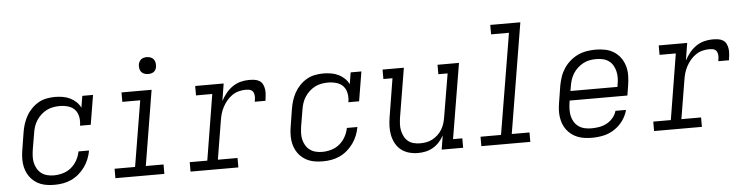

<svg xmlns="http://www.w3.org/2000/svg" viewBox="-45 -951 4591 1176"><g transform="rotate(-5 2250.0 -363.5)"><path d="M250 8Q227 8 205 5Q183 2 163 -6Q143 -14 126 -27.5Q109 -41 97 -58Q85 -75 77.5 -95.5Q70 -116 67.5 -138Q65 -160 66.5 -182.5Q68 -205 72 -228L88 -328Q92 -354 100 -379Q108 -404 121 -427.5Q134 -451 153.5 -471Q173 -491 196.5 -504.5Q220 -518 246.5 -523Q273 -528 298 -528Q322 -528 346 -524Q370 -520 390.5 -510Q411 -500 428 -484Q445 -468 454 -448L466 -520H532L502 -339H436Q441 -365 436.5 -391.5Q432 -418 416 -436.5Q400 -455 374.5 -462.5Q349 -470 323 -470Q303 -470 282.5 -466.5Q262 -463 243 -453.5Q224 -444 207.5 -429Q191 -414 179.5 -396Q168 -378 161.5 -358.5Q155 -339 152 -318L135 -218Q132 -198 131 -177Q130 -156 134.5 -136.5Q139 -117 149 -100Q159 -83 174.5 -71.5Q190 -60 209.5 -55Q229 -50 250 -50Q278 -50 306 -58Q334 -66 356.5 -84.5Q379 -103 393.5 -129Q408 -155 413 -183H478Q473 -156 463 -131Q453 -106 437 -83.5Q421 -61 399.5 -42.5Q378 -24 353 -12.5Q328 -1 302 3.5Q276 8 250 8Z M624 0V-58H750L817 -462H707V-520H892L816 -58H925V0ZM880 -618Q867 -618 855.5 -622.5Q844 -627 837 -636Q830 -645 828 -657.5Q826 -670 828 -683Q830 -691 834.5 -699.5Q839 -708 846.5 -713Q854 -718 862.5 -720Q871 -722 880 -722Q892 -722 903.5 -717.5Q915 -713 922 -704Q929 -695 931 -682.5Q933 -670 931 -657Q930 -649 925.5 -640.5Q921 -632 913.5 -627Q906 -622 897 -620Q888 -618 880 -618Z M1086 0V-58H1194L1260 -462H1160V-520H1335L1318 -414Q1331 -438 1348.5 -460Q1366 -482 1389 -498Q1412 -514 1438 -521Q1464 -528 1490 -528Q1507 -528 1524 -526Q1541 -524 1555 -515.5Q1569 -507 1576 -492Q1583 -477 1585 -460.5Q1587 -444 1585 -426.5Q1583 -409 1581 -392H1515Q1517 -402 1518 -411.5Q1519 -421 1518 -430.5Q1517 -440 1513.5 -448.5Q1510 -457 1502.5 -462Q1495 -467 1485.5 -468.5Q1476 -470 1467 -470Q1445 -470 1423.5 -464.5Q1402 -459 1383 -446Q1364 -433 1349 -415Q1334 -397 1323.5 -377Q1313 -357 1307 -336Q1301 -315 1298 -294L1259 -58H1380V0Z M1900 8Q1877 8 1855 5Q1833 2 1813 -6Q1793 -14 1776 -27.5Q1759 -41 1747 -58Q1735 -75 1727.5 -95.5Q1720 -116 1717.5 -138Q1715 -160 1716.5 -182.5Q1718 -205 1722 -228L1738 -328Q1742 -354 1750 -379Q1758 -404 1771 -427.5Q1784 -451 1803.5 -471Q1823 -491 1846.5 -504.5Q1870 -518 1896.5 -523Q1923 -528 1948 -528Q1972 -528 1996 -524Q2020 -520 2040.5 -510Q2061 -500 2078 -484Q2095 -468 2104 -448L2116 -520H2182L2152 -339H2086Q2091 -365 2086.5 -391.5Q2082 -418 2066 -436.5Q2050 -455 2024.5 -462.5Q1999 -470 1973 -470Q1953 -470 1932.5 -466.5Q1912 -463 1893 -453.5Q1874 -444 1857.5 -429Q1841 -414 1829.5 -396Q1818 -378 1811.5 -358.5Q1805 -339 1802 -318L1785 -218Q1782 -198 1781 -177Q1780 -156 1784.5 -136.5Q1789 -117 1799 -100Q1809 -83 1824.5 -71.5Q1840 -60 1859.5 -55Q1879 -50 1900 -50Q1928 -50 1956 -58Q1984 -66 2006.5 -84.5Q2029 -103 2043.5 -129Q2058 -155 2063 -183H2128Q2123 -156 2113 -131Q2103 -106 2087 -83.5Q2071 -61 2049.5 -42.5Q2028 -24 2003 -12.5Q1978 -1 1952 3.5Q1926 8 1900 8Z M2485 8Q2456 8 2429 0.5Q2402 -7 2381 -23.5Q2360 -40 2347 -64Q2334 -88 2328.5 -115Q2323 -142 2324 -170.5Q2325 -199 2330 -228L2368 -462H2312V-520H2443L2393 -218Q2390 -198 2389 -177.5Q2388 -157 2392 -138Q2396 -119 2405 -101.5Q2414 -84 2428.5 -72Q2443 -60 2462.5 -55Q2482 -50 2502 -50Q2502 -50 2502.5 -50Q2503 -50 2503 -50Q2522 -50 2541 -53.5Q2560 -57 2578 -66.5Q2596 -76 2611 -90Q2626 -104 2636.5 -121Q2647 -138 2653 -157Q2659 -176 2662 -195L2707 -462H2650V-520H2782L2705 -58H2762V0H2630L2644 -86Q2632 -64 2615 -45.5Q2598 -27 2576.5 -14.5Q2555 -2 2531.5 3Q2508 8 2485 8Z M2874 0V-58H3000L3103 -677H2993V-735H3178L3066 -58H3175V0Z M3555 8Q3532 8 3509.5 5Q3487 2 3466.5 -6Q3446 -14 3429 -27Q3412 -40 3399 -57Q3386 -74 3378.5 -94.5Q3371 -115 3368 -137Q3365 -159 3366.5 -182Q3368 -205 3372 -228L3388 -328Q3393 -355 3402 -381.5Q3411 -408 3427 -432Q3443 -456 3465.5 -475.5Q3488 -495 3514 -507Q3540 -519 3568 -523.5Q3596 -528 3623 -528Q3653 -528 3682 -522Q3711 -516 3735 -500.5Q3759 -485 3775.5 -462Q3792 -439 3800 -411Q3808 -383 3807.5 -352.5Q3807 -322 3802 -292L3792 -231H3437L3435 -218Q3432 -197 3431.5 -176Q3431 -155 3435.5 -135.5Q3440 -116 3450.5 -99Q3461 -82 3477.5 -70.5Q3494 -59 3514 -54.5Q3534 -50 3555 -50Q3579 -50 3603 -54Q3627 -58 3649 -69.5Q3671 -81 3688 -101Q3705 -121 3711 -144H3776Q3767 -109 3745 -78.5Q3723 -48 3691.5 -27.5Q3660 -7 3625 0.5Q3590 8 3555 8ZM3447 -289H3736L3738 -302Q3742 -322 3742.5 -343Q3743 -364 3738.5 -383.5Q3734 -403 3724 -420.5Q3714 -438 3698 -449.5Q3682 -461 3662 -465.5Q3642 -470 3621 -470Q3601 -470 3581 -466.5Q3561 -463 3542 -453Q3523 -443 3507 -428.5Q3491 -414 3479.5 -396Q3468 -378 3461.5 -358Q3455 -338 3452 -318Z M3936 0V-58H4044L4110 -462H4010V-520H4185L4168 -414Q4181 -438 4198.5 -460Q4216 -482 4239 -498Q4262 -514 4288 -521Q4314 -528 4340 -528Q4357 -528 4374 -526Q4391 -524 4405 -515.5Q4419 -507 4426 -492Q4433 -477 4435 -460.5Q4437 -444 4435 -426.5Q4433 -409 4431 -392H4365Q4367 -402 4368 -411.5Q4369 -421 4368 -430.5Q4367 -440 4363.5 -448.5Q4360 -457 4352.5 -462Q4345 -467 4335.5 -468.5Q4326 -470 4317 -470Q4295 -470 4273.5 -464.5Q4252 -459 4233 -446Q4214 -433 4199 -415Q4184 -397 4173.5 -377Q4163 -357 4157 -336Q4151 -315 4148 -294L4109 -58H4230V0Z"/></g></svg>

Font: Iosevka Etoile Light Oblique
Style: Regular
Weight: 300
Italic angle: -9°
Designer: Belleve Invis
Foundry: Belleve Invis
Version: Version 15.5.2; ttfautohint (v1.8.4)